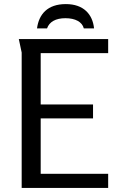

<svg xmlns="http://www.w3.org/2000/svg" viewBox="-20 -919 589 939"><path d="M161 -780H210C221 -812 252 -830 300 -830C348 -830 382 -812 390 -780H440C433 -849 389 -899 302 -899C212 -899 170 -849 161 -780ZM72 -728 86 -662V0H509V-69H179V-340H435V-408H179V-659H509V-728Z"/></svg>

Font: Rosario
Style: Regular
Weight: 400
Designer: Hector Gatti
Foundry: Omnibus Type
Version: Version 1.100